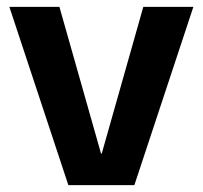

<svg xmlns="http://www.w3.org/2000/svg" viewBox="-20 -540 591 560"><path d="M179.4 0 7.3 -520H153.3L274.7 -92H276.7L398 -520H544L371.9 0Z"/></svg>

Font: M PLUS 2 Thin
Style: Regular
Weight: 100
Designer: Coji Morishita
Foundry: UNDERFOREST DESIGN
Version: Version 1.001